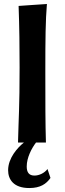

<svg xmlns="http://www.w3.org/2000/svg" viewBox="-20 -720 327 970"><path d="M74 -690C78 -582 79 -481 79 -379C79 -174 74 -128 71 0H101C68 26 21 79 21 140C21 186 48 230 128 230C184 230 214 209 235 179L220 134C204 155 177 167 154 167C126 167 115 150 115 121C115 76 140 29 162 0H212C209 -103 209 -196 209 -356C209 -528 210 -614 217 -700Z"/></svg>

Font: CantoraOne
Style: Regular
Weight: 400
Designer: Pablo Impallari, Rodrigo Fuenzalida
Foundry: Pablo Impallari
Version: Version 1.001